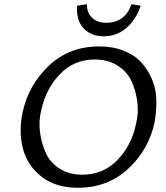

<svg xmlns="http://www.w3.org/2000/svg" viewBox="-20 -884 788 910"><path d="M472 -712Q532 -712 578 -750.5Q624 -789 647 -857L603 -864Q573 -776 482 -776Q441 -776 416 -800.5Q391 -825 392 -864L345 -857Q341 -788 376 -750Q411 -712 472 -712ZM349 6Q244 6 176.5 -47Q109 -100 88.5 -180Q68 -260 87 -351Q115 -481 211.5 -572.5Q308 -664 450 -664Q515 -664 566.5 -643.5Q618 -623 649.5 -588.5Q681 -554 700.5 -508Q720 -462 721 -410.5Q722 -359 713 -306Q686 -176 588.5 -85Q491 6 349 6ZM370 -56Q469 -56 536 -125Q603 -194 624 -294Q638 -349 630.5 -404Q623 -459 601.5 -503Q580 -547 535 -574.5Q490 -602 429 -602Q331 -602 264.5 -533Q198 -464 176 -364Q162 -309 170 -254Q178 -199 199 -155Q220 -111 264.5 -83.5Q309 -56 370 -56Z"/></svg>

Font: EauTestInfant Medium
Style: Italic
Weight: 500
Italic angle: -12°
Designer: Christian Thalmann (Catharsis Fonts)
Version: Version 0.001;PS 000.001;hotconv 1.0.88;makeotf.lib2.5.64775